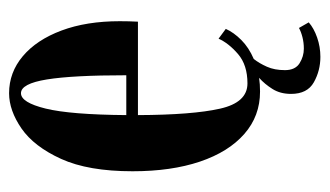

<svg xmlns="http://www.w3.org/2000/svg" viewBox="-168 -400 708 412"><g transform="rotate(-90 186.0 -194.0)"><path d="M195.5 10Q143 10 104.5 -23.8Q66 -57.5 45.2 -119Q24.5 -180.5 24.5 -263.5Q24.5 -358.5 51 -416.8Q77.5 -475 116.2 -501.8Q155 -528.5 192 -528.5Q236.5 -528.5 271.5 -499Q306.5 -469.5 326.5 -416Q346.5 -362.5 346.5 -291Q346.5 -271 345.5 -252H145Q145.5 -135 158.8 -76Q172 -17 213 -17Q252.5 -17 276 -37.2Q299.5 -57.5 309 -79L330 -63.5Q322.5 -46.5 306.2 -30.2Q290 -14 265.5 -3.5Q256 8.5 248.8 24.8Q241.5 41 241.5 63.5Q241.5 85.5 256.2 94.8Q271 104 287.5 104Q300.5 104 312.2 101Q324 98 332 93.5L344 114.5Q331.5 125.5 311.5 132.5Q291.5 139.5 270 139.5Q240.5 139.5 215.5 125.5Q190.5 111.5 190.5 76.5Q190.5 53.5 201 36.8Q211.5 20 225 8Q211 10 195.5 10ZM192 -503Q172 -503 159 -450Q146 -397 145 -277H230.5Q230.5 -392 221.5 -447.5Q212.5 -503 192 -503Z"/></g></svg>

Font: Imbue 50pt
Style: Bold
Weight: 700
Designer: Tyler Finck
Foundry: Etcetera Type Company
Version: Version 1.102; ttfautohint (v1.8.3)